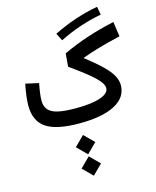

<svg xmlns="http://www.w3.org/2000/svg" viewBox="-172 -946 1198 1478"><g transform="rotate(-15 427.5 -207.0)"><path d="M310.5 169.9 387.7 92.8 465.3 169.9 387.7 247.1ZM310.5 340.3 387.7 263.2 465.3 340.3 387.7 417.5ZM747.6 -832 759.8 -766.6Q587.9 -735.4 421.9 -652.8L391.1 -712.4Q477.1 -755.4 567.6 -785.6Q658.2 -815.9 747.6 -832ZM60.5 -403.8 165 -380.4Q157.2 -341.8 152.3 -304.9Q147.5 -268.1 147.5 -245.6Q147.5 -199.7 170.9 -171.9Q194.3 -144 247.3 -131.8Q300.3 -119.6 389.2 -119.6Q514.6 -119.6 584.5 -143.6Q654.3 -167.5 654.3 -210.4Q654.3 -246.6 597.9 -299.8Q541.5 -353 413.1 -444.3L421.9 -548.3Q515.1 -592.3 619.1 -627Q723.1 -661.6 838.9 -686.5L855.5 -567.9Q751 -543.5 678.2 -522.2Q605.5 -501 548.8 -479.5V-475.6Q627.9 -414.1 676.3 -367.2Q724.6 -320.3 746.6 -281.2Q768.6 -242.2 768.6 -202.6Q768.6 -105.5 668.9 -52.7Q569.3 0 386.7 0Q203.1 0 121.3 -55.2Q39.6 -110.4 39.6 -233.9Q39.6 -264.6 44.7 -307.9Q49.8 -351.1 60.5 -403.8Z"/></g></svg>

Font: Estedad-FD SemiBold
Style: Regular
Weight: 600
Designer: Amin Abedi
Version: Version 7.3